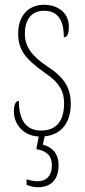

<svg xmlns="http://www.w3.org/2000/svg" viewBox="-20 -561 355 803"><path d="M139 222C194 222 225 189 225 130C225 76 192 52 159 44L167 9C235 3 276 -47 276 -126C276 -185 256 -234 178 -283C114 -326 84 -365 84 -420C84 -473 107 -516 164 -516C221 -516 247 -478 247 -405C262 -405 268 -421 268 -450C268 -504 226 -541 164 -541C97 -541 56 -493 56 -421C56 -355 83 -317 164 -259C234 -213 248 -174 248 -129C248 -52 213 -15 152 -15C88 -15 59 -60 59 -139C46 -139 38 -125 38 -93C38 -52 68 6 142 10L132 63C174 69 197 90 197 130C197 176 173 197 136 197C124 197 108 194 91 189V212C108 219 123 222 139 222Z"/></svg>

Font: Noto Serif Armenian ExtraCondensed Thin
Style: Regular
Weight: 100
Width: 2
Designer: Monotype Design Team
Foundry: Monotype Imaging Inc.
Version: Version 2.008